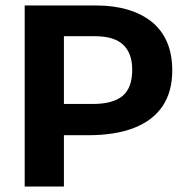

<svg xmlns="http://www.w3.org/2000/svg" viewBox="-20 -680 678 700"><path d="M171 -187V-301H319Q391 -301 426.5 -330Q462 -359 462 -426Q462 -486 429 -517Q396 -548 326 -548H171V-660H331Q394 -660 445 -645Q496 -630 532.5 -601Q569 -572 588.5 -527.5Q608 -483 608 -423Q608 -346 573 -293.5Q538 -241 469.5 -214Q401 -187 300 -187ZM70 0V-660H213V0Z"/></svg>

Font: Bricolage Grotesque 24pt
Style: Bold
Weight: 700
Designer: Mathieu Triay
Foundry: Atelier Triay
Version: Version 1.001;gftools[0.9.33.dev8+g029e19f]